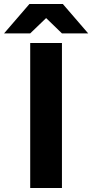

<svg xmlns="http://www.w3.org/2000/svg" viewBox="-92 -934 458 954"><path d="M58.1 0V-720.2H215.8V0ZM-71.8 -768.1 54.2 -914.1H220.2L346.2 -768.1H215.8L137.2 -844.2L58.1 -768.1Z"/></svg>

Font: Aspekta 400
Style: Bold
Weight: 700
Designer: Ivo Dolenc
Version: Version 2.000